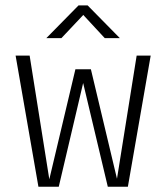

<svg xmlns="http://www.w3.org/2000/svg" viewBox="-20 -712 640 732"><path d="M126.5 0 39.5 -500H93L168 -28.5L267.5 -448H326.5L426 -30.5L501 -500H554.5L467.5 0H391L297 -395.5L204 0ZM156.5 -566.5 279.5 -691.5H314L437 -566.5H379.5L297.5 -655L214 -566.5Z"/></svg>

Font: Trispace Condensed ExtraLight
Style: Regular
Weight: 200
Width: 3
Designer: Tyler Finck
Foundry: Etcetera Type Company
Version: Version 1.210; ttfautohint (v1.8.3)